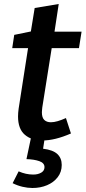

<svg xmlns="http://www.w3.org/2000/svg" viewBox="-20 -690 427 958"><path d="M334 -24Q254 11 191 11Q137 11 103.5 -18Q70 -47 70 -109Q70 -126 73 -148L120 -450H41L51 -516L134 -533L153 -650L273 -670L252 -532H387L374 -450H238L191 -154Q191 -150 190 -143.5Q189 -137 189 -130Q189 -103 201 -91.5Q213 -80 234 -80Q249 -80 268 -85.5Q287 -91 309 -101ZM142 248Q118 248 92.5 242Q67 236 43 224L73 165Q109 181 146 181Q169 181 185.5 171.5Q202 162 202 144Q202 123 176 114Q150 105 112 104L134 0H203L195 52Q244 58 266 78.5Q288 99 288 133Q288 168 268 194Q248 220 215 234Q182 248 142 248Z"/></svg>

Font: Bitter SemiBold
Style: Italic
Weight: 600
Italic angle: -9°
Designer: Sol Matas, and Bitter project Authors
Foundry: Sol Matas
Version: Version 2.001